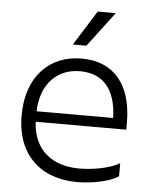

<svg xmlns="http://www.w3.org/2000/svg" viewBox="-54 -801 685 857"><g transform="rotate(5 288.5 -373.0)"><path d="M349 -756 251 -600H312L430 -756ZM508 -32V-91C471 -67 394 -51 327 -51C210 -51 123 -112 116 -242H522V-273C522 -445 440 -541 296 -541C154 -541 51 -441 51 -265C51 -83 166 10 322 10C389 10 468 -5 508 -32ZM294 -484C399 -484 456 -415 459 -289H116C120 -415 194 -484 294 -484Z"/></g></svg>

Font: Roundo
Style: Regular
Weight: 400
Designer: Shiva Nallaperumal
Foundry: Indian Type Foundry
Version: Version 2.000